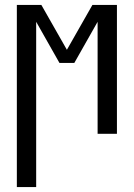

<svg xmlns="http://www.w3.org/2000/svg" viewBox="-20 -540 540 775"><path d="M48 215V-520H147L250 -339L353 -520H452V0H374V-452L280 -286H220L126 -452V215Z"/></svg>

Font: Zed Mono
Style: Regular
Weight: 400
Monospace: yes
Designer: Belleve Invis
Foundry: Belleve Invis
Version: Version 1.0.0; ttfautohint (v1.8.4)